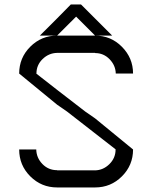

<svg xmlns="http://www.w3.org/2000/svg" viewBox="-20 -823 669 843"><path d="M139.2 -166.7Q140 -130 166.2 -102.9Q192.5 -75.8 230.8 -75.8V-75H397.5Q433.3 -75.8 460.4 -102.5Q487.5 -129.2 487.5 -166.7H488.3Q414.2 -225 274.2 -333.3L230.8 -363.3L64.2 -500Q64.2 -569.2 112.9 -617.9Q161.7 -666.7 230.8 -666.7H155Q238.3 -749.2 290.8 -803.3H335.8L472.5 -666.7H397.5Q466.7 -666.7 515.4 -617.5Q564.2 -568.3 564.2 -500H488.3Q487.5 -535.8 461.2 -562.9Q435 -590 397.5 -590V-590.8H230.8Q194.2 -590 167.1 -563.8Q140 -537.5 140 -500H139.2Q217.5 -438.3 354.2 -333.3L397.5 -303.3L564.2 -166.7Q564.2 -97.5 515.4 -48.8Q466.7 0 397.5 0H230.8Q161.7 0 112.9 -48.8Q64.2 -97.5 64.2 -166.7ZM397.5 -666.7 314.2 -750 230.8 -666.7Z"/></svg>

Font: 0xA000-Squarish
Style: Squareish
Weight: 400
Version: Version 0.1